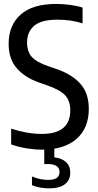

<svg xmlns="http://www.w3.org/2000/svg" viewBox="-20 -770 508 1000"><path d="M197.5 9.5Q161 9.5 118 2.5Q75 -4.5 38 -18V-100Q78 -87 118.2 -79.8Q158.5 -72.5 197.5 -72.5Q346 -72.5 346 -195Q346 -245.5 319 -274Q292 -302.5 225.5 -325.5L187 -339Q112 -364.5 68.5 -413.2Q25 -462 25 -542Q25 -638.5 87.5 -694Q150 -749.5 272.5 -749.5Q308.5 -749.5 345.5 -744.5Q382.5 -739.5 410 -730.5V-648.5Q378.5 -658.5 345.5 -663Q312.5 -667.5 279 -667.5Q195 -667.5 158 -635.8Q121 -604 121 -549Q121 -500.5 146.2 -473Q171.5 -445.5 234.5 -424L273 -411Q354 -383.5 398.2 -334.2Q442.5 -285 442.5 -203Q442.5 -102.5 378.5 -46.5Q314.5 9.5 197.5 9.5ZM236 211Q186.5 211 146.5 194.5V149Q170 159 191.5 163Q213 167 231.5 167Q259 167 274.5 157.5Q290 148 290 126Q290 104.5 274.2 94.5Q258.5 84.5 230.5 84.5H210.5V-10H263V49.5Q301.5 54 323.8 74.2Q346 94.5 346 129Q346 168 318 189.5Q290 211 236 211Z"/></svg>

Font: Encode Sans Condensed Medium
Style: Regular
Weight: 500
Width: 3
Designer: Multiple Designers
Foundry: Impallari Type
Version: Version 3.000; ttfautohint (v1.8.3) -l 8 -r 50 -G 200 -x 14 